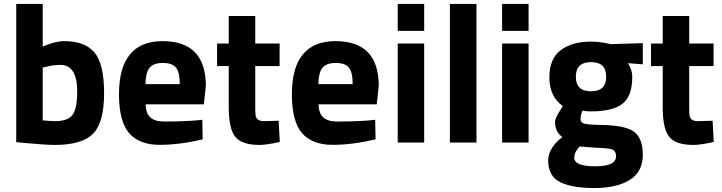

<svg xmlns="http://www.w3.org/2000/svg" viewBox="-20 -720 3650 970"><path d="M256.8 -107.9Q323.7 -107.9 347.2 -140.6Q370.1 -173.3 370.1 -256.8Q370.1 -391.6 286.1 -392.1Q246.1 -392.1 210 -381.8L195.8 -378.9V-111.8Q241.7 -107.9 256.8 -107.9ZM304.2 -512.2Q409.2 -512.2 457.5 -454.6Q505.9 -397 505.9 -249Q505.9 -101.1 450.2 -44.4Q394.5 12.2 256.8 12.2Q213.9 12.2 100.1 2L62 -2V-700.2H195.8V-484.9Q260.3 -512.2 304.2 -512.2Z M888.2 -294.9Q888.2 -355 869.1 -378.4Q850.6 -401.9 802.7 -401.9Q754.9 -401.9 735.4 -377.4Q715.8 -353 714.8 -294.9ZM808.1 -106Q900.9 -106 974.1 -111.8L1002 -115.2L1003.9 -16.1Q888.7 11.7 786.1 11.7Q683.6 11.7 631.8 -47.9Q581.1 -107.9 581.1 -243.2Q581.1 -512.2 801.8 -512.2Q1019.5 -512.2 1020 -286.1L1009.8 -192.9H715.8Q716.8 -147 740.2 -126.5Q763.7 -106 808.1 -106Z M1392.6 -386.2H1269.5V-181.2Q1269.5 -151.4 1271 -138.7Q1274.4 -108.9 1311.5 -107.9L1387.7 -109.9L1393.6 -2.9Q1326.7 12.2 1291.5 12.2Q1202.1 12.2 1168.9 -28.3Q1135.7 -68.8 1135.7 -178.2V-386.2H1076.7V-500H1135.7V-639.2H1269.5V-500H1392.6Z M1761.7 -294.9Q1761.7 -355 1742.7 -378.4Q1724.1 -401.9 1676.3 -401.9Q1628.4 -401.9 1608.9 -377.4Q1589.4 -353 1588.4 -294.9ZM1681.6 -106Q1774.4 -106 1847.7 -111.8L1875.5 -115.2L1877.4 -16.1Q1762.2 11.7 1659.7 11.7Q1557.1 11.7 1505.4 -47.9Q1454.6 -107.9 1454.6 -243.2Q1454.6 -512.2 1675.3 -512.2Q1893.1 -512.2 1893.6 -286.1L1883.3 -192.9H1589.4Q1590.3 -147 1613.8 -126.5Q1637.2 -106 1681.6 -106Z M1989.3 -564V-700.2H2123V-564ZM1989.3 0V-500H2123V0Z M2252.9 0V-700.2H2387.2V0Z M2516.6 -564V-700.2H2650.4V-564ZM2516.6 0V-500H2650.4V0Z M2889.2 -332Q2889.2 -258.8 2965.8 -258.8Q3042.5 -258.8 3042.5 -332.5Q3042.5 -406.2 2965.8 -406.2Q2889.2 -406.2 2889.2 -332ZM2881.3 77.1Q2881.3 120.1 2986.8 120.1Q3092.3 120.1 3092.3 69.8Q3092.3 43 3074.2 35.6Q3056.2 28.3 2998.5 26.9L2908.2 20Q2881.3 47.4 2881.3 77.1ZM2749.5 90.8Q2749.5 27.8 2821.3 -27.8Q2784.2 -52.7 2784.2 -104Q2784.2 -124 2814.5 -169.9L2823.2 -184.1Q2755.4 -232.9 2755.4 -328.6Q2755.4 -423.8 2813 -466.8Q2870.6 -509.8 2965.3 -509.8Q3008.3 -509.8 3050.3 -500L3066.4 -497.1L3227.5 -502V-395L3152.3 -400.9Q3174.3 -366.7 3174.3 -333Q3174.3 -232.9 3123.5 -194.8Q3072.8 -156.7 2963.4 -157.2Q2940.4 -157.2 2922.4 -161.1Q2912.6 -135.3 2912.6 -118.7Q2912.6 -102.1 2929.2 -96.2Q2945.8 -90.3 3009.3 -88.9Q3135.3 -87.9 3181.6 -55.7Q3227.5 -22.9 3227.5 62.5Q3227.5 147.9 3161.6 189Q3095.2 230 2982.9 230Q2870.6 230 2810.1 200.2Q2749.5 170.4 2749.5 90.8Z M3585 -386.2H3461.9V-181.2Q3461.9 -151.4 3463.4 -138.7Q3466.8 -108.9 3503.9 -107.9L3580.1 -109.9L3585.9 -2.9Q3519 12.2 3483.9 12.2Q3394.5 12.2 3361.3 -28.3Q3328.1 -68.8 3328.1 -178.2V-386.2H3269V-500H3328.1V-639.2H3461.9V-500H3585Z"/></svg>

Font: TitilliumWeb-Bold
Style: Bold
Weight: 700
Version: Version 1.001;PS 57.000;hotconv 1.0.70;makeotf.lib2.5.55311